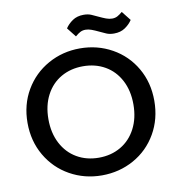

<svg xmlns="http://www.w3.org/2000/svg" viewBox="-94 -967 973 1059"><g transform="rotate(-10 392.0 -438.0)"><path d="M37 -349Q37 -451 84.5 -532Q132 -613 213.5 -658.5Q295 -704 392 -704Q490 -704 571.5 -658.5Q653 -613 700 -532Q747 -451 747 -349Q747 -247 700 -165.5Q653 -84 571.5 -38.5Q490 7 392 7Q295 7 213.5 -38.5Q132 -84 84.5 -165.5Q37 -247 37 -349ZM630 -349Q630 -426 599.5 -484Q569 -542 515 -573Q461 -604 392 -604Q323 -604 269 -573Q215 -542 184.5 -484Q154 -426 154 -349Q154 -272 184.5 -213.5Q215 -155 269 -123.5Q323 -92 392 -92Q461 -92 515 -123.5Q569 -155 599.5 -213.5Q630 -272 630 -349ZM593 -752Q568 -752 550 -760Q532 -768 515 -776Q492 -787 474.5 -793.5Q457 -800 441 -800Q424 -800 411 -793Q398 -786 383 -773L342 -825Q357 -848 382.5 -865.5Q408 -883 445 -883Q470 -883 488 -875Q506 -867 523 -859Q546 -848 563.5 -841.5Q581 -835 597 -835Q614 -835 627 -842Q640 -849 655 -862L696 -810Q681 -787 655.5 -769.5Q630 -752 593 -752Z"/></g></svg>

Font: IBM-Poppins
Style: Poppins-Medium
Weight: 500
Designer: Mike Abbink, Paul van der Laan, Pieter van Rosmalen, Ben Mitchell, Mark Frömberg
Foundry: Bold Monday
Version: Version 1.1